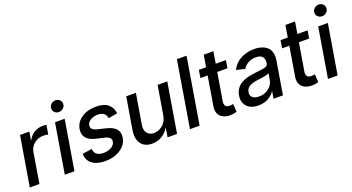

<svg xmlns="http://www.w3.org/2000/svg" viewBox="-50 -1366 3648 1988"><g transform="rotate(-20 1773.5 -372.0)"><path d="M25.9 0 116.8 -545.5H219.5L204.9 -458.8H210.6Q232.2 -502.5 274.5 -528.1Q316.8 -553.6 365.1 -553.6Q397 -553.6 409.8 -551.1L392.8 -449.6Q371.8 -456 337.7 -456Q281.6 -456 239 -421.3Q196.4 -386.7 186.8 -333.1L132.1 0Z M411.6 0 502.5 -545.5H608.7L517.8 0ZM577.4 -630.7Q550.1 -630.7 531.1 -649.3Q512.1 -668 513.5 -693.9Q514.6 -720.2 535.2 -738.8Q555.8 -757.5 583.5 -757.5Q611.2 -757.5 630 -738.8Q648.8 -720.2 647.4 -693.9Q646.3 -668 625.7 -649.3Q605.1 -630.7 577.4 -630.7Z M1138.1 -412.3 1039.1 -395.2Q1026.6 -468.4 943.5 -468.4Q897.4 -468.4 863.3 -447.4Q829.2 -426.5 824.2 -394.2Q819.6 -367.9 836.6 -351.7Q853.7 -335.6 896.7 -324.9L980.5 -305Q1053.3 -287.6 1084.5 -250.9Q1115.8 -214.1 1106.2 -155.5Q1093.8 -82 1024.5 -35.5Q955.3 11 857.6 11Q764.6 11 712.9 -28.4Q661.2 -67.8 659.4 -139.9L764.6 -155.5Q767.4 -115.4 793.3 -95Q819.2 -74.6 866.1 -74.6Q918 -74.2 954.4 -96.6Q990.8 -119 996.1 -152Q1000.4 -177.6 984.7 -194.1Q969.1 -210.6 930.8 -219.5L842.7 -239.7Q697.1 -273.8 717.7 -393.1Q729.8 -464.5 795.5 -508.5Q861.2 -552.6 953.1 -552.6Q1039.8 -552.6 1085.6 -515.6Q1131.4 -478.7 1138.1 -412.3Z M1579.5 -226.2 1632.8 -545.5H1739.3L1648.4 0H1544L1560 -94.5H1554.3Q1527.7 -48.7 1480.5 -20.8Q1433.2 7.1 1373.9 7.1Q1293 7.1 1253 -46.2Q1213.1 -99.4 1229 -198.5L1287.3 -545.5H1393.5L1337.7 -211.3Q1328.8 -155.9 1354 -122.7Q1379.3 -89.5 1429 -89.5Q1452.1 -89.5 1475.7 -98Q1499.3 -106.5 1520.8 -122.9Q1542.3 -139.2 1558.2 -166Q1574.2 -192.8 1579.5 -226.2Z M2017.8 -727.3 1897 0H1790.8L1911.6 -727.3Z M2385.3 -545.5 2371.4 -460.2H2258.9L2208.8 -160.2Q2204.9 -142 2207.2 -129.1Q2209.5 -116.1 2213.6 -108Q2217.7 -99.8 2226 -95.2Q2234.4 -90.6 2242.9 -89Q2251.4 -87.4 2262.8 -87.4Q2276.3 -87.4 2300.4 -92L2306.1 -4.3Q2272.4 6.7 2234 7.1Q2202.1 7.8 2175.2 -1.2Q2148.4 -10.3 2129.3 -27.9Q2110.1 -45.5 2101.9 -73.9Q2093.8 -102.3 2099.8 -138.1L2153.1 -460.2H2073.5L2087.4 -545.5H2166.9L2188.6 -676.1H2294.7L2273.1 -545.5Z M2544.7 12.1Q2492.2 12.1 2454 -6.9Q2415.8 -25.9 2397.4 -64.1Q2378.9 -102.3 2387.4 -154.1Q2393.5 -190 2410.3 -217.3Q2427.2 -244.7 2448.9 -261.4Q2470.5 -278.1 2501.6 -290Q2532.7 -301.8 2560.4 -307.4Q2588.1 -312.9 2623.9 -317.1Q2706.7 -327.1 2715.6 -328.5Q2753.2 -335.2 2763.8 -350.1Q2768.5 -356.9 2770.2 -366.5V-369Q2777.7 -415.8 2756.6 -441.2Q2735.4 -466.6 2685 -466.6Q2635.3 -466.6 2598.4 -444.8Q2561.4 -422.9 2542.6 -390.6L2447.4 -413.4Q2484 -484 2550.2 -518.3Q2616.5 -552.6 2696 -552.6Q2724.8 -552.6 2750.7 -548.3Q2776.6 -544 2803.8 -531.1Q2831 -518.1 2848.9 -497.9Q2866.8 -477.6 2874.8 -442.6Q2882.8 -407.7 2875.4 -362.2L2815.3 0H2711.6L2724.4 -74.6H2720.2Q2709.5 -58.2 2693.7 -43.7Q2677.9 -29.1 2656.4 -16.2Q2634.9 -3.2 2606 4.4Q2577.1 12.1 2544.7 12.1ZM2581 -73.2Q2644.9 -73.2 2689.1 -109.6Q2733.3 -146 2741.8 -196.7L2753.6 -267Q2750 -263.8 2742.9 -261Q2735.8 -258.2 2724.4 -255.3Q2713.1 -252.5 2704.2 -250.7Q2695.3 -248.9 2679.9 -246.4Q2664.4 -244 2657.5 -243.1Q2650.6 -242.2 2634.9 -240.1Q2619.3 -237.9 2617.9 -237.9Q2592.7 -234.7 2572.8 -229Q2552.9 -223.4 2535 -213.8Q2517 -204.2 2505.9 -188.7Q2494.7 -173.3 2491.5 -152.7Q2485.1 -114.3 2509.8 -93.8Q2534.4 -73.2 2581 -73.2Z M3285.2 -545.5 3271.3 -460.2H3158.7L3108.7 -160.2Q3104.8 -142 3107.1 -129.1Q3109.4 -116.1 3113.5 -108Q3117.5 -99.8 3125.9 -95.2Q3134.2 -90.6 3142.8 -89Q3151.3 -87.4 3162.6 -87.4Q3176.1 -87.4 3200.3 -92L3206 -4.3Q3172.2 6.7 3133.9 7.1Q3101.9 7.8 3075.1 -1.2Q3048.3 -10.3 3029.1 -27.9Q3009.9 -45.5 3001.8 -73.9Q2993.6 -102.3 2999.6 -138.1L3052.9 -460.2H2973.4L2987.2 -545.5H3066.8L3088.4 -676.1H3194.6L3172.9 -545.5Z M3311.4 0 3402.3 -545.5H3508.5L3417.6 0ZM3477.3 -630.7Q3449.9 -630.7 3430.9 -649.3Q3411.9 -668 3413.4 -693.9Q3414.4 -720.2 3435 -738.8Q3455.6 -757.5 3483.3 -757.5Q3511 -757.5 3529.8 -738.8Q3548.7 -720.2 3547.2 -693.9Q3546.2 -668 3525.6 -649.3Q3505 -630.7 3477.3 -630.7Z"/></g></svg>

Font: Karasuma Gothic
Style: Medium Italic
Weight: 500
Italic angle: 9.39998°
Designer: Rasmus Andersson / Ryoko Nishizuka
Foundry: Genbu
Version: Version 1.00